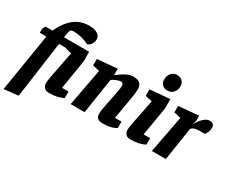

<svg xmlns="http://www.w3.org/2000/svg" viewBox="-133 -1162 2130 1785"><g transform="rotate(30 932.5 -269.5)"><path d="M6 191 107 -431H36V-473L52 -507H128Q145 -542 167.5 -578.5Q190 -615 223 -647Q256 -679 300.5 -698.5Q345 -718 405 -718Q461 -718 493 -697.5Q525 -677 525 -641Q525 -613 511 -591Q497 -569 472 -558Q439 -575 395.5 -587Q352 -599 305 -599Q292 -599 284 -596.5Q276 -594 271 -588Q266 -581 263 -567.5Q260 -554 256 -532L252 -507H522V-400L471 -91H541V-22Q538 -20 520.5 -12Q503 -4 470 3.5Q437 11 387 11Q349 11 334.5 -10.5Q320 -32 320 -50Q320 -71 323 -90.5Q326 -110 328 -122L384 -409L307 -431H243L159 174Z M967 7Q930 7 914 -3.5Q898 -14 894 -28Q890 -42 890 -54Q890 -74 893 -94Q896 -114 898 -126L938 -328Q941 -342 942.5 -356Q944 -370 944 -387Q944 -399 937.5 -407.5Q931 -416 920 -416Q902 -416 881.5 -408.5Q861 -401 845.5 -392.5Q830 -384 825 -380L766 0H616L691 -399L617 -416V-485L832 -504L831 -436H832Q858 -456 880.5 -470.5Q903 -485 922.5 -494.5Q942 -504 960.5 -508.5Q979 -513 997 -513Q1050 -513 1069.5 -489.5Q1089 -466 1089 -433Q1089 -422 1087 -402Q1085 -382 1082.5 -363.5Q1080 -345 1078 -335L1037 -95H1107V-26Q1105 -24 1088 -16Q1071 -8 1040.5 -0.5Q1010 7 967 7Z M1260 7Q1222 7 1207.5 -14.5Q1193 -36 1193 -54Q1193 -72 1196.5 -93Q1200 -114 1202 -126L1256 -399L1182 -415V-485L1396 -504V-400L1344 -95H1415V-26Q1412 -24 1393.5 -16Q1375 -8 1342 -0.5Q1309 7 1260 7ZM1329 -558Q1295 -558 1274.5 -580Q1254 -602 1254 -634Q1254 -657 1263.5 -679Q1273 -701 1292.5 -715.5Q1312 -730 1342 -730Q1374 -730 1396 -709Q1418 -688 1418 -651Q1418 -617 1396 -587.5Q1374 -558 1329 -558Z M1488 0 1564 -399 1490 -416V-485L1705 -504V-457Q1705 -446 1702 -434Q1699 -422 1695 -412H1699Q1708 -433 1726 -456.5Q1744 -480 1767.5 -496.5Q1791 -513 1813 -513Q1842 -513 1853.5 -500Q1865 -487 1865 -464Q1865 -444 1856 -420Q1847 -396 1833 -384H1787Q1760 -384 1743 -381.5Q1726 -379 1715 -373Q1704 -367 1693 -356L1638 0Z"/></g></svg>

Font: Faustina ExtraBold
Style: Italic
Weight: 800
Italic angle: -8°
Designer: Alfonso Garcia
Foundry: http://www.omnibus-type.com
Version: Version 1.200